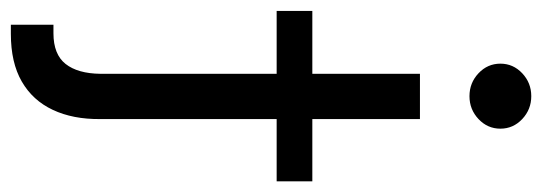

<svg xmlns="http://www.w3.org/2000/svg" viewBox="-426 -449 994 352"><g transform="rotate(90 71.0 -273.0)"><path d="M30.3 -545.9H113.3V40Q113.8 90.3 96.4 127.2Q79.1 164.1 44.4 184.1Q9.8 204.1 -43 204.1H-59.6V126H-43.9Q-5.4 126 12.2 103.8Q29.8 81.5 30.3 40ZM-85 -283.2V-348.6H227.5V-283.2ZM71.3 -636.7Q46.9 -636.7 29.3 -653.3Q11.7 -669.9 11.7 -693.4Q11.7 -716.8 29.3 -733.4Q46.9 -750 71.3 -750Q95.7 -750 113.3 -733.4Q130.9 -716.8 130.9 -693.4Q130.9 -669.9 113.3 -653.3Q95.7 -636.7 71.3 -636.7Z"/></g></svg>

Font: Inter Tight
Style: Regular
Weight: 400
Designer: Rasmus Andersson
Foundry: rsms
Version: Version 3.002